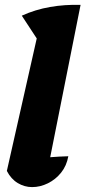

<svg xmlns="http://www.w3.org/2000/svg" viewBox="-20 -755 349 784"><path d="M259 -117Q252 -78 229.5 -50Q207 -22 175.5 -6.5Q144 9 111 9Q80 9 52.5 -7.5Q25 -24 8 -57L130 -598L69 -691Q124 -716 184.5 -726.5Q245 -737 309 -735L185 -113Q222 -116 259 -117Z"/></svg>

Font: Piazzolla ExtraBold
Style: Italic
Weight: 800
Italic angle: -11.3°
Designer: Juan Pablo del Peral
Foundry: Huerta Tipografica
Version: Version 1.330